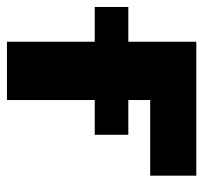

<svg xmlns="http://www.w3.org/2000/svg" viewBox="-81 -549 585 553"><g transform="rotate(90 211.5 -272.5)"><path d="M55.2 -545.4H440.9V-412.6H223.1V0H55.2ZM323.2 -252.9H-44.9V-349.6H323.2Z"/></g></svg>

Font: My Font
Style: Regular
Weight: 500
Designer: Rasmus Andersson
Foundry: rsms
Version: Version 0.001